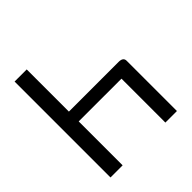

<svg xmlns="http://www.w3.org/2000/svg" viewBox="-174 -799 918 918"><g transform="rotate(-45 285.0 -340.0)"><path d="M507.8 -15.6H429.7V-312.5H140.6V-15.6H58.6V-664.1H140.6V-378.9H476.6Q507.8 -378.9 507.8 -355.5Z"/></g></svg>

Font: 和音 by 宁静之雨，公众号njzyshare
Style: Regular
Weight: 400
Designer: Steve Matteson
Foundry: Ascender Corporation
Version: Version 6.00;June 8, 2018;FontCreator 11.0.0.2388 32-bit